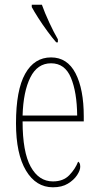

<svg xmlns="http://www.w3.org/2000/svg" viewBox="-20 -786 419 816"><path d="M205 10Q133 10 90.5 -61Q48 -132 48 -262Q48 -403 87 -472.5Q126 -542 197 -542Q266 -542 301 -474.5Q336 -407 336 -291V-270H76Q76 -140 110.5 -77.5Q145 -15 205 -15Q249 -15 274.5 -41.5Q300 -68 312 -99Q316 -97 318.5 -92Q321 -87 321 -77Q321 -62 307.5 -41.5Q294 -21 268.5 -5.5Q243 10 205 10ZM308 -295Q307 -394 281.5 -455.5Q256 -517 197 -517Q139 -517 109 -457Q79 -397 76 -295ZM219 -606Q203 -624 182 -652.5Q161 -681 142.5 -710Q124 -739 115 -756V-766H158Q170 -732 189.5 -690Q209 -648 226 -619V-606Z"/></svg>

Font: Noto Serif Thai ExtraCondensed Thin
Style: Regular
Weight: 100
Width: 2
Designer: Monotype Design Team
Foundry: Monotype Imaging Inc.
Version: Version 2.001; ttfautohint (v1.8.4.7-5d5b)